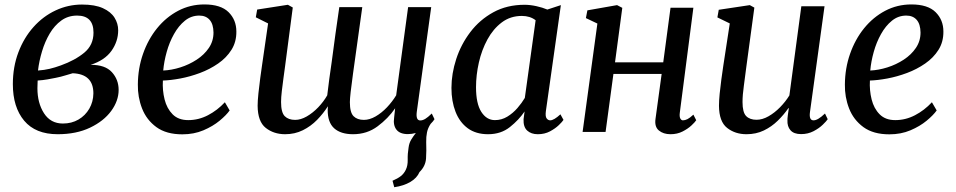

<svg xmlns="http://www.w3.org/2000/svg" viewBox="-20 -580 4202 844"><path d="M233.5 10Q136 10 86.2 -49.5Q36.5 -109 36.5 -210Q36.5 -286 60.8 -350Q85 -414 127.2 -461.2Q169.5 -508.5 224.5 -534.2Q279.5 -560 340.5 -560Q397.5 -560 432.5 -544Q467.5 -528 483.5 -502.2Q499.5 -476.5 499.5 -447Q499.5 -398 470 -356.5Q440.5 -315 378.5 -295Q442 -295.5 471.8 -262.8Q501.5 -230 501.5 -185Q501.5 -137 468.8 -92.2Q436 -47.5 375.8 -18.8Q315.5 10 233.5 10ZM147 -270Q175 -272 198.2 -277.5Q221.5 -283 247.5 -292.5Q310 -315 350.5 -348.5Q391 -382 391 -436.5Q391 -511.5 319 -511.5Q279.5 -511.5 249.5 -489.8Q219.5 -468 198.5 -432.5Q177.5 -397 164.8 -354.5Q152 -312 147 -270ZM256.5 -37Q295 -37 325 -54.5Q355 -72 372.5 -102.2Q390 -132.5 390.5 -169.5Q390.5 -254.5 299.5 -258Q288 -255 268.2 -248.8Q248.5 -242.5 225.5 -238Q208.5 -234.5 188.5 -231Q168.5 -227.5 145.5 -226Q144.5 -208.5 144.5 -192Q144.5 -127 173.5 -82Q202.5 -37 256.5 -37Z M989.5 -94.5Q975 -74 945.5 -49.5Q916 -25 874.2 -7.2Q832.5 10.5 781.5 10.5Q711 10.5 667.5 -21.2Q624 -53 604.5 -103.2Q585 -153.5 586 -208.5Q586.5 -280 608.8 -343.5Q631 -407 670.5 -455.8Q710 -504.5 763 -532.5Q816 -560.5 878.5 -560.5Q950.5 -560.5 984.8 -526.5Q1019 -492.5 1019 -441.5Q1019.5 -396 997.5 -361Q975.5 -326 939 -300.8Q902.5 -275.5 859 -259.2Q815.5 -243 772.8 -235Q730 -227 696 -226Q693.5 -183 703.5 -143Q713.5 -103 738.8 -77.5Q764 -52 807.5 -52Q853 -52 894.2 -73.5Q935.5 -95 968.5 -130.5ZM856 -511.5Q820.5 -511.5 792.8 -489Q765 -466.5 744.8 -430.2Q724.5 -394 712.8 -351.8Q701 -309.5 697.5 -270Q734 -271.5 772.8 -283.8Q811.5 -296 844.8 -317.8Q878 -339.5 898.2 -369.5Q918.5 -399.5 918.5 -437Q918 -474 901.5 -492.8Q885 -511.5 856 -511.5Z M1233 -287.5Q1230 -265 1226 -236.2Q1222 -207.5 1218.8 -179.5Q1215.5 -151.5 1215.5 -131.5Q1215.5 -85.5 1231.8 -69.2Q1248 -53 1277.5 -53Q1302 -53 1328.5 -68.2Q1355 -83.5 1378.8 -108.2Q1402.5 -133 1418.5 -161Q1422.5 -195.5 1427.5 -233.2Q1432.5 -271 1438 -307Q1446 -368 1454.5 -430Q1463 -492 1471.5 -548.5H1572.5Q1545.5 -354.5 1531.8 -256.2Q1518 -158 1518 -131Q1518 -85.5 1534.2 -69.2Q1550.5 -53 1579.5 -53Q1604.5 -53 1631 -68.2Q1657.5 -83.5 1681 -108.2Q1704.5 -133 1721.5 -161L1774 -548.5H1875.5L1812 -87.5Q1807.5 -50.5 1827.5 -50.5Q1837.5 -50.5 1849 -57.2Q1860.5 -64 1878 -81L1890 -56Q1884.5 -47 1873 -35.5Q1861 -17.5 1857 1.8Q1853 21 1853.5 44.5Q1855 83 1852.8 116.8Q1850.5 150.5 1824 176.5Q1813 202.5 1783.8 219.8Q1754.5 237 1713 243L1705.5 214.5Q1728 205 1741.8 194.2Q1755.5 183.5 1763.5 167Q1773 148 1772.2 121.8Q1771.5 95.5 1776 69Q1778.5 48.5 1788.2 32.8Q1798 17 1808 4.5Q1790.5 9.5 1773 9.5Q1738 9.5 1722.8 -10Q1707.5 -29.5 1712.5 -63L1717 -104Q1686.5 -59.5 1640 -24.8Q1593.5 10 1532 10Q1478 10 1449 -16Q1420 -42 1420.5 -98L1421.5 -113Q1401.5 -81.5 1374 -53.2Q1346.5 -25 1311.2 -7.5Q1276 10 1233.5 10Q1183.5 10 1148.2 -17.8Q1113 -45.5 1112.5 -115Q1112.5 -136.5 1116 -170Q1119.5 -203.5 1124 -236.8Q1128.5 -270 1131.5 -290.5L1158.5 -477L1104.5 -504L1110.5 -538L1245.5 -559L1267 -547Z M2379.5 -91Q2376.5 -68 2383 -59.5Q2389.5 -51 2398.5 -51Q2415 -51 2443.5 -77.5L2457 -53Q2452 -45 2436.5 -30Q2421 -15 2397.5 -2.5Q2374 10 2344 10Q2315 10 2297.5 -6Q2280 -22 2281.5 -56L2286 -90Q2261 -53 2221.5 -21.5Q2182 10 2125.5 10Q2072 10 2036.2 -16.2Q2000.5 -42.5 1982.5 -88.5Q1964.5 -134.5 1964.5 -193.5Q1964.5 -256 1985.5 -320.5Q2006.5 -385 2047.5 -439Q2088.5 -493 2148.5 -526Q2208.5 -559 2286 -559Q2310 -559 2337.5 -553Q2365 -547 2386 -538L2445.5 -557.5ZM2334.5 -491Q2310 -510 2274 -510Q2223.5 -510 2185.8 -481.5Q2148 -453 2122.8 -406.8Q2097.5 -360.5 2085 -305.2Q2072.5 -250 2072.5 -196.5Q2072.5 -124.5 2095.8 -88.2Q2119 -52 2155.5 -52Q2185 -52 2210 -67.2Q2235 -82.5 2254.5 -105Q2274 -127.5 2287 -149.5Z M2968.5 -86Q2966 -67.5 2970.5 -59.2Q2975 -51 2982 -51Q2991 -51 3001.8 -56.2Q3012.5 -61.5 3028 -76L3040.5 -51.5Q3035 -43 3019.5 -28.5Q3004 -14 2980.5 -2Q2957 10 2927.5 10Q2896 10 2876.2 -6.5Q2856.5 -23 2861.5 -57.5L2888.5 -255H2676.5L2642 0H2541L2606 -476.5L2555.5 -500.5L2562 -534.5L2692.5 -557.5L2715.5 -545.5L2683.5 -306H2895.5L2927.5 -546H3028Z M3261.5 10Q3211.5 10 3176.2 -17.8Q3141 -45.5 3140.5 -115Q3140.5 -137 3143.5 -167.8Q3146.5 -198.5 3151 -231.2Q3155.5 -264 3159.5 -291L3188 -477L3133.5 -503.5L3139.5 -537L3276 -557.5L3296 -546.5L3261 -288Q3256 -246.5 3250 -204.2Q3244 -162 3244 -131.5Q3244 -86 3260 -69.8Q3276 -53.5 3305.5 -53.5Q3331.5 -53.5 3358.2 -68.8Q3385 -84 3409 -108.5Q3433 -133 3450 -160.5L3502.5 -552.5H3604.5L3540.5 -87.5Q3535.5 -51 3556 -51Q3565.5 -51 3577.2 -57.8Q3589 -64.5 3606.5 -81L3618.5 -56Q3613 -47.5 3596.8 -31.8Q3580.5 -16 3556 -3.2Q3531.5 9.5 3501.5 9.5Q3469.5 9.5 3454.8 -7.5Q3440 -24.5 3441.5 -51.5Q3441 -56 3443.2 -73.8Q3445.5 -91.5 3447.5 -104L3446 -105Q3426 -76 3399 -49.5Q3372 -23 3337.8 -6.5Q3303.5 10 3261.5 10Z M4097.5 -94.5Q4083 -74 4053.5 -49.5Q4024 -25 3982.2 -7.2Q3940.5 10.5 3889.5 10.5Q3819 10.5 3775.5 -21.2Q3732 -53 3712.5 -103.2Q3693 -153.5 3694 -208.5Q3694.5 -280 3716.8 -343.5Q3739 -407 3778.5 -455.8Q3818 -504.5 3871 -532.5Q3924 -560.5 3986.5 -560.5Q4058.5 -560.5 4092.8 -526.5Q4127 -492.5 4127 -441.5Q4127.5 -396 4105.5 -361Q4083.5 -326 4047 -300.8Q4010.5 -275.5 3967 -259.2Q3923.5 -243 3880.8 -235Q3838 -227 3804 -226Q3801.5 -183 3811.5 -143Q3821.5 -103 3846.8 -77.5Q3872 -52 3915.5 -52Q3961 -52 4002.2 -73.5Q4043.5 -95 4076.5 -130.5ZM3964 -511.5Q3928.5 -511.5 3900.8 -489Q3873 -466.5 3852.8 -430.2Q3832.5 -394 3820.8 -351.8Q3809 -309.5 3805.5 -270Q3842 -271.5 3880.8 -283.8Q3919.5 -296 3952.8 -317.8Q3986 -339.5 4006.2 -369.5Q4026.5 -399.5 4026.5 -437Q4026 -474 4009.5 -492.8Q3993 -511.5 3964 -511.5Z"/></svg>

Font: Merriweather Text Regular
Style: Italic
Weight: 400
Italic angle: -7.8°
Designer: Eben Sorkin
Foundry: Eben Sorkin
Version: Version 2.100; ttfautohint (v1.7.19-72a1) -l 8 -r 50 -G 200 